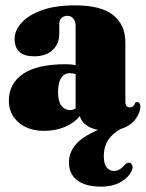

<svg xmlns="http://www.w3.org/2000/svg" viewBox="-20 -478 544 716"><path d="M13 -102Q13 -166 65.5 -202.2Q118 -238.5 226 -238.5Q246.5 -238.5 262 -235V-381Q262 -398.5 253.5 -408.8Q245 -419 231.5 -419Q218 -419 209.5 -411Q201 -403 201 -389.5V-351.5Q201 -314.5 176 -291.2Q151 -268 107.5 -268Q34.5 -268 34.5 -333.5Q34.5 -363.5 59.5 -392.2Q84.5 -421 135 -439.5Q185.5 -458 260.5 -458Q356.5 -458 402 -421.8Q447.5 -385.5 447.5 -319.5V-98.5Q447.5 -77.5 464.5 -77.5Q478.5 -77.5 483.5 -93.5Q486 -97.5 491.5 -97.5Q503 -97.5 503.5 -80Q503.5 -59 485.5 -34Q467.5 -9 430 3Q367 37.5 367 103.5Q367 133 377.8 146.2Q388.5 159.5 405 159.5Q417 159.5 427 153.2Q437 147 445 137Q455.5 125.5 465 129.5Q470 131.5 473.2 139.2Q476.5 147 471 159Q459.5 184 429.8 201Q400 218 356.5 218Q298.5 218 267.8 194.2Q237 170.5 237 127.5Q237 92 261.5 62Q286 32 345.5 6.5Q290 -4.5 277.5 -45Q256 -18.5 220.8 -4.2Q185.5 10 145.5 10Q85.5 10 49.2 -21.5Q13 -53 13 -102ZM196.5 -134Q196.5 -100 208.8 -84Q221 -68 241 -67.5Q251.5 -67.5 262 -73.5V-202Q252.5 -205 239.5 -205Q219.5 -205 208 -187Q196.5 -169 196.5 -134Z"/></svg>

Font: Fraunces 144pt Soft Black
Style: Regular
Weight: 900
Version: Version 1.000;[b76b70a41]